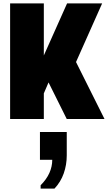

<svg xmlns="http://www.w3.org/2000/svg" viewBox="-20 -706 640 1139"><path d="M40 0V-686H240V-377L378 -686H586L431 -338L600 0H376L268 -217L240 -152V0ZM221 413V393Q256 358 273 320Q290 282 290 242H217V77H376V216Q376 272 358 323Q340 374 303 413Z"/></svg>

Font: Chivo Mono Black
Style: Regular
Weight: 900
Designer: Hector Gatti
Foundry: Omnibus-Type
Version: Version 1.008